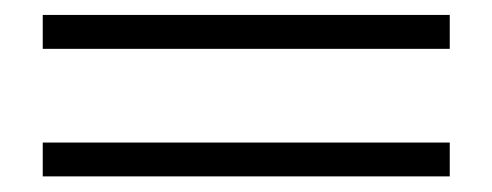

<svg xmlns="http://www.w3.org/2000/svg" viewBox="-20 -379 646 252"><path d="M570.3 -359.4V-314.9H36.1V-359.4ZM570.3 -191.9V-147.5H36.1V-191.9Z"/></svg>

Font: XB Kayhan
Style: Regular
Weight: 400
Designer: Behnam
Foundry: Irmug
Version: Version 7.300 2009